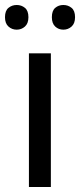

<svg xmlns="http://www.w3.org/2000/svg" viewBox="-31 -750 321 770"><path d="M173 0H85V-536H173ZM-11 -681Q-11 -707 3 -718.5Q17 -730 36 -730Q55 -730 69 -718.5Q83 -707 83 -681Q83 -656 69 -643.5Q55 -631 36 -631Q17 -631 3 -643.5Q-11 -656 -11 -681ZM177 -681Q177 -707 190.5 -718.5Q204 -730 223 -730Q242 -730 256 -718.5Q270 -707 270 -681Q270 -656 256 -643.5Q242 -631 223 -631Q204 -631 190.5 -643.5Q177 -656 177 -681Z"/></svg>

Font: Noto Sans Tai Le
Style: Regular
Weight: 400
Designer: Monotype Design Team
Foundry: Monotype Imaging Inc.
Version: Version 2.002; ttfautohint (v1.8.4.7-5d5b)